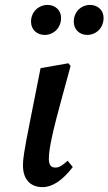

<svg xmlns="http://www.w3.org/2000/svg" viewBox="-20 -752 444 786"><path d="M163 -609C198 -609 230 -636 230 -679C230 -711 205 -732 174 -732C141 -732 107 -706 107 -663C107 -629 133 -609 163 -609ZM337 -609C372 -609 404 -636 404 -679C404 -711 379 -732 348 -732C315 -732 282 -706 282 -663C282 -629 308 -609 337 -609ZM154 14C195 14 235 -13 278 -68L257 -94C237 -76 223 -66 207 -66C188 -66 180 -77 180 -103C180 -143 197 -220 236 -361L269 -482L260 -493L146 -473L103 -256C77 -126 74 -99 74 -75C74 -18 104 14 154 14Z"/></svg>

Font: Source Serif Pro Semibold
Style: Italic
Weight: 600
Italic angle: -12°
Designer: Frank Grießhammer
Foundry: Adobe Systems Incorporated
Version: Version 3.001;hotconv 1.0.111;makeotfexe 2.5.65597